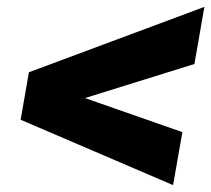

<svg xmlns="http://www.w3.org/2000/svg" viewBox="-20 -635 614 558"><path d="M483 -97 40 -287 64 -425 574 -615 545 -449 227 -350 510 -251Z"/></svg>

Font: Creato Display Black
Style: Italic
Weight: 900
Italic angle: -10°
Version: Version 1.000